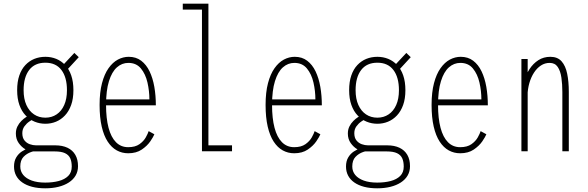

<svg xmlns="http://www.w3.org/2000/svg" viewBox="-20 -820 3190 1041"><path d="M226 -149Q195.5 -149 168 -160.2Q140.5 -171.5 119 -194Q97.5 -216.5 85.2 -250.8Q73 -285 73 -331Q73 -377 84.8 -411Q96.5 -445 117.5 -467.2Q138.5 -489.5 166.2 -500.8Q194 -512 226 -512Q257.5 -512 285 -500.8Q312.5 -489.5 333.5 -467.2Q354.5 -445 366.2 -411Q378 -377 378 -331Q378 -285 365.8 -250.8Q353.5 -216.5 332.2 -194Q311 -171.5 283.8 -160.2Q256.5 -149 226 -149ZM226 -182Q260.5 -182 287 -199.8Q313.5 -217.5 328.2 -250.8Q343 -284 343 -331Q343 -401 313 -440.5Q283 -480 226 -480Q168.5 -480 138.2 -440.5Q108 -401 108 -331Q108 -284 123 -250.8Q138 -217.5 164.5 -199.8Q191 -182 226 -182ZM338 -435 314 -459 383 -533 407 -510ZM279 -32Q318.5 -32 346.2 -18.8Q374 -5.5 388.5 19.8Q403 45 403 81Q403 109.5 390 131.8Q377 154 353 169.5Q329 185 296.5 193Q264 201 225 201Q185.5 201 154 192.8Q122.5 184.5 100.8 169.2Q79 154 67.5 132.2Q56 110.5 56 83Q56 53.5 68 33.5Q80 13.5 98.2 1.5Q116.5 -10.5 135 -16.8Q153.5 -23 166 -25L196 -9Q174 -4.5 149.2 4Q124.5 12.5 107.2 30.8Q90 49 90 83Q90 109 106 128.5Q122 148 152.2 159Q182.5 170 225 170Q265.5 170 298 161.5Q330.5 153 349.8 134Q369 115 369 83Q369 56.5 360.8 38.2Q352.5 20 332.5 10.5Q312.5 1 277 1H152Q137.5 1 117.2 -10.8Q97 -22.5 81.5 -44.2Q66 -66 66 -96Q66 -117.5 74.5 -134.5Q83 -151.5 95.8 -164.2Q108.5 -177 121.5 -185.2Q134.5 -193.5 143 -198L166 -177Q154 -171.5 138.8 -161Q123.5 -150.5 112.2 -134.8Q101 -119 101 -98Q101 -73 112.8 -58.5Q124.5 -44 141.8 -38Q159 -32 175 -32Z M543 -281H790Q790 -327 779.5 -372.8Q769 -418.5 744 -448.8Q719 -479 676 -479Q641 -479 613.8 -454.8Q586.5 -430.5 570.8 -380Q555 -329.5 555 -251Q555 -178.5 568.5 -127.2Q582 -76 608.8 -49Q635.5 -22 675 -22Q713 -22 736 -38.2Q759 -54.5 770.5 -75.2Q782 -96 786 -109L817 -92Q811.5 -78 794.8 -53.5Q778 -29 748.5 -9Q719 11 675 11Q641.5 11 613.2 -4.5Q585 -20 564 -52Q543 -84 531.5 -133.5Q520 -183 520 -251Q520 -319.5 533 -369Q546 -418.5 568.5 -450.2Q591 -482 619.2 -497Q647.5 -512 678 -512Q717.5 -512 745.5 -490.8Q773.5 -469.5 791 -433Q808.5 -396.5 816.8 -349Q825 -301.5 825 -249H543Z M1110 -32H1238V0H1075V-768H971V-800H1110Z M1443 -281H1690Q1690 -327 1679.5 -372.8Q1669 -418.5 1644 -448.8Q1619 -479 1576 -479Q1541 -479 1513.8 -454.8Q1486.5 -430.5 1470.8 -380Q1455 -329.5 1455 -251Q1455 -178.5 1468.5 -127.2Q1482 -76 1508.8 -49Q1535.5 -22 1575 -22Q1613 -22 1636 -38.2Q1659 -54.5 1670.5 -75.2Q1682 -96 1686 -109L1717 -92Q1711.5 -78 1694.8 -53.5Q1678 -29 1648.5 -9Q1619 11 1575 11Q1541.5 11 1513.2 -4.5Q1485 -20 1464 -52Q1443 -84 1431.5 -133.5Q1420 -183 1420 -251Q1420 -319.5 1433 -369Q1446 -418.5 1468.5 -450.2Q1491 -482 1519.2 -497Q1547.5 -512 1578 -512Q1617.5 -512 1645.5 -490.8Q1673.5 -469.5 1691 -433Q1708.5 -396.5 1716.8 -349Q1725 -301.5 1725 -249H1443Z M2026 -149Q1995.5 -149 1968 -160.2Q1940.5 -171.5 1919 -194Q1897.5 -216.5 1885.2 -250.8Q1873 -285 1873 -331Q1873 -377 1884.8 -411Q1896.5 -445 1917.5 -467.2Q1938.5 -489.5 1966.2 -500.8Q1994 -512 2026 -512Q2057.5 -512 2085 -500.8Q2112.5 -489.5 2133.5 -467.2Q2154.5 -445 2166.2 -411Q2178 -377 2178 -331Q2178 -285 2165.8 -250.8Q2153.5 -216.5 2132.2 -194Q2111 -171.5 2083.8 -160.2Q2056.5 -149 2026 -149ZM2026 -182Q2060.5 -182 2087 -199.8Q2113.5 -217.5 2128.2 -250.8Q2143 -284 2143 -331Q2143 -401 2113 -440.5Q2083 -480 2026 -480Q1968.5 -480 1938.2 -440.5Q1908 -401 1908 -331Q1908 -284 1923 -250.8Q1938 -217.5 1964.5 -199.8Q1991 -182 2026 -182ZM2138 -435 2114 -459 2183 -533 2207 -510ZM2079 -32Q2118.5 -32 2146.2 -18.8Q2174 -5.5 2188.5 19.8Q2203 45 2203 81Q2203 109.5 2190 131.8Q2177 154 2153 169.5Q2129 185 2096.5 193Q2064 201 2025 201Q1985.5 201 1954 192.8Q1922.5 184.5 1900.8 169.2Q1879 154 1867.5 132.2Q1856 110.5 1856 83Q1856 53.5 1868 33.5Q1880 13.5 1898.2 1.5Q1916.5 -10.5 1935 -16.8Q1953.5 -23 1966 -25L1996 -9Q1974 -4.5 1949.2 4Q1924.5 12.5 1907.2 30.8Q1890 49 1890 83Q1890 109 1906 128.5Q1922 148 1952.2 159Q1982.5 170 2025 170Q2065.5 170 2098 161.5Q2130.5 153 2149.8 134Q2169 115 2169 83Q2169 56.5 2160.8 38.2Q2152.5 20 2132.5 10.5Q2112.5 1 2077 1H1952Q1937.5 1 1917.2 -10.8Q1897 -22.5 1881.5 -44.2Q1866 -66 1866 -96Q1866 -117.5 1874.5 -134.5Q1883 -151.5 1895.8 -164.2Q1908.5 -177 1921.5 -185.2Q1934.5 -193.5 1943 -198L1966 -177Q1954 -171.5 1938.8 -161Q1923.5 -150.5 1912.2 -134.8Q1901 -119 1901 -98Q1901 -73 1912.8 -58.5Q1924.5 -44 1941.8 -38Q1959 -32 1975 -32Z M2343 -281H2590Q2590 -327 2579.5 -372.8Q2569 -418.5 2544 -448.8Q2519 -479 2476 -479Q2441 -479 2413.8 -454.8Q2386.5 -430.5 2370.8 -380Q2355 -329.5 2355 -251Q2355 -178.5 2368.5 -127.2Q2382 -76 2408.8 -49Q2435.5 -22 2475 -22Q2513 -22 2536 -38.2Q2559 -54.5 2570.5 -75.2Q2582 -96 2586 -109L2617 -92Q2611.5 -78 2594.8 -53.5Q2578 -29 2548.5 -9Q2519 11 2475 11Q2441.5 11 2413.2 -4.5Q2385 -20 2364 -52Q2343 -84 2331.5 -133.5Q2320 -183 2320 -251Q2320 -319.5 2333 -369Q2346 -418.5 2368.5 -450.2Q2391 -482 2419.2 -497Q2447.5 -512 2478 -512Q2517.5 -512 2545.5 -490.8Q2573.5 -469.5 2591 -433Q2608.5 -396.5 2616.8 -349Q2625 -301.5 2625 -249H2343Z M2807 0Q2807 -109 2807 -184Q2807 -259 2807 -308Q2807 -357 2807 -387.2Q2807 -417.5 2807 -436Q2807 -454.5 2807 -468.8Q2807 -483 2807 -500H2841V-402V0ZM3029 0V-321Q3029 -363.5 3023.8 -399.5Q3018.5 -435.5 3003.8 -457.2Q2989 -479 2960 -479Q2934.5 -479 2913 -465Q2891.5 -451 2875.5 -426.5Q2859.5 -402 2850.2 -370Q2841 -338 2840 -302H2810Q2810.5 -340 2820.8 -377.2Q2831 -414.5 2850.8 -445Q2870.5 -475.5 2899 -493.8Q2927.5 -512 2964 -512Q3003 -512 3024.8 -487.5Q3046.5 -463 3055.2 -420.2Q3064 -377.5 3064 -322V0Z"/></svg>

Font: League Mono Thin Condensed
Style: Regular
Weight: 100
Width: 1
Designer: Tyler Finck
Foundry: The League of Moveable Type / Tyler Finck
Version: Version 2.300;RELEASE